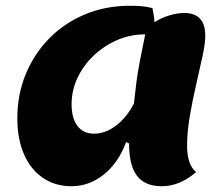

<svg xmlns="http://www.w3.org/2000/svg" viewBox="-20 -620 776 665"><path d="M227 25Q171 25 128.5 -4Q86 -33 63 -86Q40 -139 40 -210Q40 -293 69.5 -364Q99 -435 151.5 -488Q204 -541 275 -570.5Q346 -600 429 -600Q453 -600 470.5 -598.5Q488 -597 508 -592Q514 -564 515 -543Q538 -558 566 -566.5Q594 -575 618 -575Q691 -575 691 -496Q691 -470 681.5 -425.5Q672 -381 659.5 -327.5Q647 -274 637.5 -218.5Q628 -163 628 -115Q628 -50 659 -24Q603 25 540 25Q482 25 454.5 -11Q427 -47 427 -123L417 -128Q390 -56 339.5 -15.5Q289 25 227 25ZM306 -157Q345 -157 382 -185Q419 -213 444 -262Q448 -301 452.5 -335.5Q457 -370 464.5 -409Q472 -448 483 -501Q432 -501 386.5 -481.5Q341 -462 305 -428Q269 -394 248.5 -350.5Q228 -307 228 -259Q228 -210 248.5 -183.5Q269 -157 306 -157Z"/></svg>

Font: Lemon
Style: Regular
Weight: 400
Designer: Eduardo Rodriguez Tunni
Foundry: Eduardo Rodriguez Tunni
Version: Version 1.003; ttfautohint (v1.8.4.7-5d5b);gftools[0.9.24]